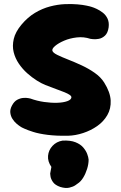

<svg xmlns="http://www.w3.org/2000/svg" viewBox="-20 -672 597 949"><path d="M316 -1Q258 0 215 -5.5Q172 -11 144 -20Q116 -29 102 -35.5Q88 -42 88 -42Q88 -42 80 -47Q72 -52 61 -61.5Q50 -71 41.5 -84.5Q33 -98 31 -114.5Q29 -131 39 -150Q50 -171 65.5 -179Q81 -187 95.5 -188Q110 -189 120 -187Q130 -185 130 -185Q163 -173 198 -168Q233 -163 263 -164Q293 -165 312.5 -172Q332 -179 333 -191Q333 -197 324.5 -203Q316 -209 299 -216Q282 -223 258 -231.5Q234 -240 204 -252Q186 -259 162 -274Q138 -289 114.5 -310Q91 -331 73 -357.5Q55 -384 47.5 -414.5Q40 -445 48 -479.5Q56 -514 86 -550Q117 -587 153 -608.5Q189 -630 227 -640Q265 -650 300 -651.5Q335 -653 362.5 -650.5Q390 -648 406 -644.5Q422 -641 422 -641Q422 -641 432.5 -638Q443 -635 458 -628Q473 -621 488 -609.5Q503 -598 511.5 -580Q520 -562 517 -537Q513 -509 499 -496Q485 -483 468.5 -480Q452 -477 439.5 -478.5Q427 -480 427 -480Q394 -491 359.5 -487Q325 -483 297 -471Q269 -459 252.5 -445Q236 -431 239 -421Q242 -411 263.5 -400.5Q285 -390 317 -377.5Q349 -365 383.5 -349Q418 -333 448 -312Q478 -291 495 -264Q525 -216 527 -175.5Q529 -135 510.5 -103Q492 -71 460.5 -49Q429 -27 391 -14.5Q353 -2 316 -1ZM278 252Q252 243 241.5 227.5Q231 212 229.5 199Q228 186 228 186L234 153Q215 126 217.5 98Q220 70 239.5 49Q259 28 289 23Q328 21 353 31Q378 41 391.5 57Q405 73 411 89Q417 105 418 117Q418 139 410.5 163Q403 187 391 206.5Q379 226 363 236Q363 236 352.5 243.5Q342 251 323 255.5Q304 260 278 252Z"/></svg>

Font: Sour Gummy Black
Style: Regular
Weight: 900
Designer: Stefie Justprince
Foundry: Eifetstype
Version: Version 1.000